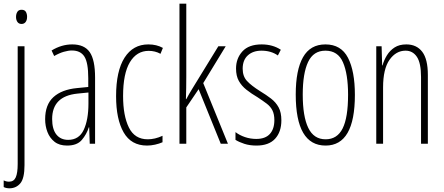

<svg xmlns="http://www.w3.org/2000/svg" viewBox="-24 -780 2410 1042"><path d="M63 -688Q63 -704 70 -715.5Q77 -727 93 -727Q110 -727 116.5 -715.5Q123 -704 123 -689Q123 -671 115 -660.5Q107 -650 93 -650Q78 -650 70.5 -661Q63 -672 63 -688ZM29 242Q18 242 9.5 240Q1 238 -4 235V199Q10 206 25 206Q51 206 61.5 182.5Q72 159 72 110V-529H109V116Q109 187 87 214Q65 241 29 242Z M368 -539Q434 -539 463 -497Q492 -455 492 -359V0H463L460 -89H458Q446 -51 420 -20.5Q394 10 340 10Q298 10 272 -10.5Q246 -31 233.5 -63.5Q221 -96 221 -133Q221 -212 266 -253Q311 -294 394 -302L455 -308V-356Q455 -440 434 -473Q413 -506 366 -506Q347 -506 322.5 -499Q298 -492 270 -476L256 -506Q310 -539 368 -539ZM396 -272Q259 -258 259 -134Q259 -79 282 -50Q305 -21 346 -21Q405 -21 430.5 -75.5Q456 -130 456 -218V-278Z M774 10Q688 10 647 -61.5Q606 -133 606 -258Q606 -395 652 -467Q698 -539 781 -539Q826 -539 860 -520L847 -488Q818 -504 783 -504Q718 -504 681 -442.5Q644 -381 644 -259Q644 -152 675.5 -88Q707 -24 778 -24Q817 -24 858 -43V-8Q840 0 817.5 5Q795 10 774 10Z M987 -365Q987 -332 986.5 -303Q986 -274 985 -242H987Q996 -258 1002.5 -270Q1009 -282 1018 -296L1161 -529H1201L1079 -329L1213 0H1174L1054 -296L987 -197V0H950V-760H987Z M1503 -127Q1503 -64 1469 -27Q1435 10 1368 10Q1331 10 1302 0.5Q1273 -9 1254 -21V-63Q1276 -46 1305.5 -36Q1335 -26 1367 -26Q1416 -26 1440.5 -53Q1465 -80 1465 -128Q1465 -160 1454.5 -181Q1444 -202 1423.5 -217.5Q1403 -233 1374 -252Q1340 -272 1313.5 -293Q1287 -314 1272 -341Q1257 -368 1257 -408Q1257 -463 1291.5 -501Q1326 -539 1396 -539Q1456 -539 1500 -510L1484 -479Q1447 -505 1395 -505Q1349 -505 1321 -479.5Q1293 -454 1293 -407Q1293 -366 1316.5 -340.5Q1340 -315 1388 -285Q1421 -265 1447 -245Q1473 -225 1488 -197.5Q1503 -170 1503 -127Z M1902 -265Q1902 10 1743 10Q1581 10 1581 -267Q1581 -400 1620.5 -469.5Q1660 -539 1742 -539Q1827 -539 1864.5 -466.5Q1902 -394 1902 -265ZM1619 -267Q1619 -148 1649 -86Q1679 -24 1743 -24Q1806 -24 1835.5 -83Q1865 -142 1865 -266Q1865 -378 1837.5 -441.5Q1810 -505 1742 -505Q1677 -505 1648 -443.5Q1619 -382 1619 -267Z M2181 -539Q2237 -539 2267.5 -499Q2298 -459 2298 -373V0H2261V-362Q2261 -438 2238.5 -471.5Q2216 -505 2177 -505Q2125 -505 2090 -455.5Q2055 -406 2055 -305V0H2018V-529H2047L2050 -425H2052Q2060 -454 2076 -480Q2092 -506 2117.5 -522.5Q2143 -539 2181 -539Z"/></svg>

Font: Noto Sans Arabic UI XCn XLt
Style: Regular
Weight: 200
Width: 2
Designer: Monotype Design Team, Nadine Chahine and Nizar Qandah
Foundry: Monotype Imaging Inc.
Version: Version 2.010; ttfautohint (v1.8.4.7-5d5b)